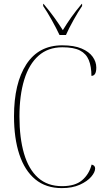

<svg xmlns="http://www.w3.org/2000/svg" viewBox="-20 -957 545 987"><path d="M298 10Q216 10 161.5 -35Q107 -80 79.5 -163Q52 -246 52 -359Q52 -529 115.5 -626.5Q179 -724 300 -724Q361 -724 399.5 -707.5Q438 -691 456.5 -665Q475 -639 475 -610Q475 -567 450 -567Q450 -615 436.5 -648Q423 -681 391 -697.5Q359 -714 301 -714Q227 -714 178 -670.5Q129 -627 104.5 -547Q80 -467 80 -358Q80 -248 103.5 -167.5Q127 -87 175.5 -43.5Q224 0 299 0Q366 0 402 -30.5Q438 -61 451 -111Q469 -107 469 -91Q469 -72 449 -48.5Q429 -25 390.5 -7.5Q352 10 298 10ZM286 -777Q270 -811 246 -854Q222 -897 202 -926V-937H204Q235 -900 257.5 -869Q280 -838 303 -802Q325 -838 347 -869Q369 -900 400 -937H402V-926Q382 -897 358 -854Q334 -811 319 -777Z"/></svg>

Font: Noto Serif Display SemiCondensed Thin
Style: Regular
Weight: 100
Width: 4
Designer: Monotype Design Team
Foundry: Monotype Imaging Inc.
Version: Version 2.009